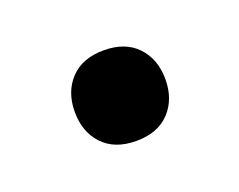

<svg xmlns="http://www.w3.org/2000/svg" viewBox="-40 -168 303 243"><g transform="rotate(-20 112.0 -47.0)"><path d="M112 14Q83 14 67 -3Q51 -20 51 -47Q51 -74 67 -91Q83 -108 112 -108Q141 -108 157 -91Q173 -74 173 -47Q173 -20 157 -3Q141 14 112 14Z"/></g></svg>

Font: El Messiri
Style: Regular
Weight: 400
Designer: Mohamed Gaber
Foundry: Kief Type Foundry
Version: Version 2.020